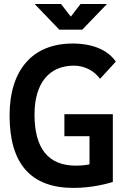

<svg xmlns="http://www.w3.org/2000/svg" viewBox="-20 -918 626 948"><path d="M342.8 9.8C433.1 9.8 508.8 -10.7 537.1 -19.5V-354H297.9V-245.6H421.9V-106.4C401.9 -102.5 379.4 -100.1 354.5 -100.1C219.2 -100.1 150.4 -184.1 150.4 -352.5C150.4 -505.9 221.7 -593.8 344.7 -593.8C396.5 -593.8 443.8 -569.8 474.1 -528.8L551.8 -613.8C513.2 -670.4 438.5 -703.1 338.9 -703.1C141.1 -703.1 27.3 -573.2 27.3 -347.7C27.3 -109.4 132.3 9.8 342.8 9.8ZM272.9 -771.5H386.2L508.3 -898.4H377.9L329.6 -835.9L281.2 -898.4H150.9Z"/></svg>

Font: Cascadia Code PL SemiBold
Style: Regular
Weight: 600
Monospace: yes
Designer: Aaron Bell
Foundry: Saja Typeworks
Version: Version 2404.023